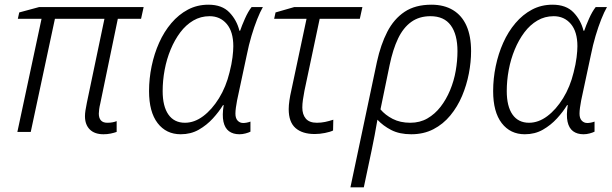

<svg xmlns="http://www.w3.org/2000/svg" viewBox="-20 -562 2606 818"><path d="M421 10Q383 10 362.5 -10.5Q342 -31 342 -67Q342 -78 344 -91Q346 -104 350 -124L425 -482H214L111 0H54L157 -482H56L62 -509L147 -532H592L581 -482H482L407 -120Q404 -108 402.5 -96.5Q401 -85 401 -78Q401 -59 410 -49Q419 -39 437 -39Q450 -39 460 -41Q470 -43 477 -46V0Q466 4 451.5 7Q437 10 421 10Z M750 10Q688 10 651.5 -37.5Q615 -85 615 -174Q615 -227 626 -280Q637 -333 658 -380Q679 -427 710 -463.5Q741 -500 780.5 -521Q820 -542 868 -542Q926 -542 957.5 -509Q989 -476 1000 -431H1003Q1010 -452 1023.5 -482.5Q1037 -513 1052 -532H1100Q1088 -511 1075.5 -479.5Q1063 -448 1051.5 -409.5Q1040 -371 1031 -326L990 -134Q987 -118 985 -103.5Q983 -89 983 -78Q983 -58 992.5 -48Q1002 -38 1016 -38Q1023 -38 1031 -39.5Q1039 -41 1047 -44V-1Q1039 3 1026 6.5Q1013 10 1000 10Q973 10 955.5 -3Q938 -16 932 -43.5Q926 -71 933 -114H930Q913 -86 887 -57.5Q861 -29 827 -9.5Q793 10 750 10ZM768 -39Q808 -39 845.5 -67Q883 -95 913 -143.5Q943 -192 958 -254Q967 -289 970.5 -317.5Q974 -346 974 -365Q974 -427 946 -460Q918 -493 873 -493Q835 -493 803.5 -474.5Q772 -456 748 -424Q724 -392 707 -351Q690 -310 681.5 -264.5Q673 -219 673 -174Q673 -109 697.5 -74Q722 -39 768 -39Z M1321 9Q1268 9 1239 -16.5Q1210 -42 1210 -97Q1210 -113 1213 -134Q1216 -155 1221 -176L1286 -482H1148L1154 -509L1234 -532H1524L1513 -482H1342L1277 -175Q1273 -154 1270.5 -136.5Q1268 -119 1268 -104Q1268 -74 1283 -56.5Q1298 -39 1330 -39Q1348 -39 1365 -42.5Q1382 -46 1400 -52L1399 -6Q1387 0 1364.5 4.5Q1342 9 1321 9Z M1586 -299Q1602 -372 1630 -426.5Q1658 -481 1703.5 -511.5Q1749 -542 1818 -542Q1872 -542 1910 -519Q1948 -496 1967.5 -452Q1987 -408 1987 -344Q1987 -298 1977.5 -248.5Q1968 -199 1948.5 -153Q1929 -107 1898.5 -70Q1868 -33 1826.5 -11.5Q1785 10 1732 10Q1682 10 1647 -8Q1612 -26 1588 -52Q1582 -16 1576 15Q1570 46 1563 80L1530 236H1473ZM1728 -39Q1769 -39 1801 -57.5Q1833 -76 1857 -107Q1881 -138 1897.5 -177.5Q1914 -217 1921.5 -260Q1929 -303 1929 -344Q1929 -415 1900.5 -454Q1872 -493 1814 -493Q1766 -493 1732 -468.5Q1698 -444 1676 -398Q1654 -352 1640 -285L1601 -96Q1621 -72 1653 -55.5Q1685 -39 1728 -39Z M2216 10Q2154 10 2117.5 -37.5Q2081 -85 2081 -174Q2081 -227 2092 -280Q2103 -333 2124 -380Q2145 -427 2176 -463.5Q2207 -500 2246.5 -521Q2286 -542 2334 -542Q2392 -542 2423.5 -509Q2455 -476 2466 -431H2469Q2476 -452 2489.5 -482.5Q2503 -513 2518 -532H2566Q2554 -511 2541.5 -479.5Q2529 -448 2517.5 -409.5Q2506 -371 2497 -326L2456 -134Q2453 -118 2451 -103.5Q2449 -89 2449 -78Q2449 -58 2458.5 -48Q2468 -38 2482 -38Q2489 -38 2497 -39.5Q2505 -41 2513 -44V-1Q2505 3 2492 6.5Q2479 10 2466 10Q2439 10 2421.5 -3Q2404 -16 2398 -43.5Q2392 -71 2399 -114H2396Q2379 -86 2353 -57.5Q2327 -29 2293 -9.5Q2259 10 2216 10ZM2234 -39Q2274 -39 2311.5 -67Q2349 -95 2379 -143.5Q2409 -192 2424 -254Q2433 -289 2436.5 -317.5Q2440 -346 2440 -365Q2440 -427 2412 -460Q2384 -493 2339 -493Q2301 -493 2269.5 -474.5Q2238 -456 2214 -424Q2190 -392 2173 -351Q2156 -310 2147.5 -264.5Q2139 -219 2139 -174Q2139 -109 2163.5 -74Q2188 -39 2234 -39Z"/></svg>

Font: Noto Sans Display Light
Style: Italic
Weight: 300
Italic angle: -12°
Designer: Monotype Design Team
Foundry: Monotype Imaging Inc.
Version: Version 2.003